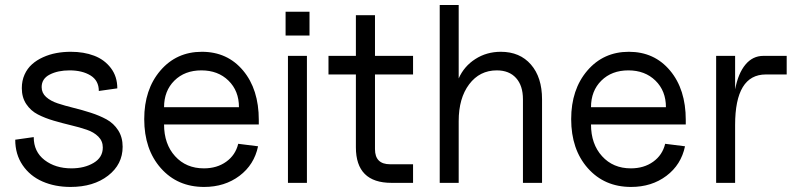

<svg xmlns="http://www.w3.org/2000/svg" viewBox="-20 -720 3137 756"><path d="M257.8 16.1Q196.3 16.1 147.2 -5.4Q98.1 -26.9 69.1 -69.6Q40 -112.3 40 -169.9L112.8 -180.2Q112.8 -122.6 155.5 -89.8Q198.2 -57.1 261.2 -57.1Q312.5 -57.1 348.6 -78.6Q384.8 -100.1 384.8 -139.2Q384.8 -164.6 367.2 -182.1Q349.6 -199.7 321.5 -209.2Q293.5 -218.8 259.5 -226.8Q225.6 -234.9 191.4 -244.9Q157.2 -254.9 129.2 -269.3Q101.1 -283.7 83.5 -310.1Q65.9 -336.4 65.9 -373Q65.9 -402.3 76.7 -426.3Q87.4 -450.2 106 -466.8Q124.5 -483.4 149.4 -494.6Q174.3 -505.9 201.7 -511Q229 -516.1 258.8 -516.1Q310.1 -516.1 350.6 -500.7Q391.1 -485.4 416.5 -452.1Q441.9 -418.9 441.9 -372.1L369.1 -361.8Q369.1 -402.8 336.4 -422.9Q303.7 -442.9 253.9 -442.9Q208 -442.9 176 -426.5Q144 -410.2 144 -377Q144 -354 161.6 -338.1Q179.2 -322.3 207.3 -313Q235.4 -303.7 269.3 -295.4Q303.2 -287.1 337.4 -276.1Q371.6 -265.1 399.7 -249.8Q427.7 -234.4 445.3 -207Q462.9 -179.7 462.9 -142.1Q462.9 -72.8 405.5 -28.3Q348.1 16.1 257.8 16.1Z M783.7 16.1Q678.7 16.1 613.3 -57.9Q547.9 -131.8 547.9 -251Q547.9 -367.7 611.3 -441.9Q674.8 -516.1 774.9 -516.1Q875.5 -516.1 937.3 -442.1Q999 -368.2 999 -248V-230H626Q626 -152.8 669.4 -105Q712.9 -57.1 782.7 -57.1Q834.5 -57.1 870.8 -83.3Q907.2 -109.4 918 -153.8L996.1 -144Q981 -71.3 922.9 -27.6Q864.7 16.1 783.7 16.1ZM920.9 -297.9Q920.9 -362.3 879.6 -402.6Q838.4 -442.9 772.9 -442.9Q707.5 -442.9 666.7 -402.6Q626 -362.3 626 -297.9Z M1113.8 0V-500H1188.5V0ZM1104.5 -580.1V-673.8H1198.7V-580.1Z M1521.5 0Q1381.3 0 1381.3 -140.1V-426.8H1273.4V-500H1381.3V-660.2H1456.5V-500H1606.4V-426.8H1456.5V-132.8Q1456.5 -73.2 1516.1 -73.2H1606.4V0Z M2039.1 -329.1Q2039.1 -382.8 2012 -412.8Q1984.9 -442.9 1936 -442.9Q1868.7 -442.9 1827.4 -388.2Q1786.1 -333.5 1786.1 -243.2V0H1711.4V-700.2H1786.1V-411.1Q1807.1 -459 1851.6 -487.5Q1896 -516.1 1952.1 -516.1Q2026.9 -516.1 2070.6 -465.8Q2114.3 -415.5 2114.3 -329.1V0H2039.1Z M2464.8 16.1Q2359.9 16.1 2294.4 -57.9Q2229 -131.8 2229 -251Q2229 -367.7 2292.5 -441.9Q2356 -516.1 2456.1 -516.1Q2556.6 -516.1 2618.4 -442.1Q2680.2 -368.2 2680.2 -248V-230H2307.1Q2307.1 -152.8 2350.6 -105Q2394 -57.1 2463.9 -57.1Q2515.6 -57.1 2552 -83.3Q2588.4 -109.4 2599.1 -153.8L2677.2 -144Q2662.1 -71.3 2604 -27.6Q2545.9 16.1 2464.8 16.1ZM2602.1 -297.9Q2602.1 -362.3 2560.8 -402.6Q2519.5 -442.9 2454.1 -442.9Q2388.7 -442.9 2347.9 -402.6Q2307.1 -362.3 2307.1 -297.9Z M2799.8 0V-500H2874.5V-368.2Q2886.7 -431.6 2915.3 -465.8Q2943.8 -500 2985.8 -500H3077.6V-426.8H2995.6Q2874.5 -426.8 2874.5 -228V0Z"/></svg>

Font: Uncut Sans
Style: Regular
Weight: 400
Designer: Kasper Nordkvist
Foundry: UNCUT.wtf
Version: Version 1.304;Glyphs 3.2 (3246)